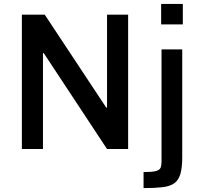

<svg xmlns="http://www.w3.org/2000/svg" viewBox="-20 -763 1032 983"><path d="M92 0V-688H209L524 -212H528V-688H636V0H528L204 -491H200V0ZM805 -638V-743H916V-638ZM715 200V118Q758 118 777.5 113Q797 108 802 96Q807 84 807 64V-510H913V41Q913 96 903.5 128Q894 160 872 175.5Q850 191 811.5 195.5Q773 200 715 200Z"/></svg>

Font: Saira Medium
Style: Regular
Weight: 500
Designer: Hector Gatti with collaboration of the Omnibus-Type team
Foundry: Omnibus-Type
Version: Version 1.100; ttfautohint (v1.8.3)